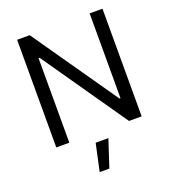

<svg xmlns="http://www.w3.org/2000/svg" viewBox="-169 -852 1090 1219"><g transform="rotate(-20 376.5 -242.5)"><path d="M664.8 0H579.5L183.2 -571H176.1V0H88.1V-727.3H173.3L571 -154.8H578.1V-727.3H664.8ZM333.1 57.5H419L358.7 241.5H293.3Z"/></g></svg>

Font: Fast_Sans-Dotted
Style: Regular
Weight: 400
Version: Version 3.018